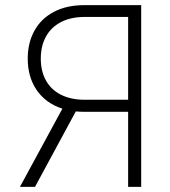

<svg xmlns="http://www.w3.org/2000/svg" viewBox="-20 -727 660 747"><path d="M478.5 0V-292H307.6Q290.5 -292 274.9 -293.5L116.2 0H57.6L222.7 -304.2Q158.2 -325.2 123 -376.2Q87.9 -427.2 87.9 -499Q87.9 -560.5 114 -607.7Q140.1 -654.8 189.7 -680.9Q239.3 -707 307.6 -707H529.3V0ZM309.6 -338.9H478.5V-661.1H309.6Q255.9 -661.1 217.3 -641.1Q178.7 -621.1 158.7 -584.5Q138.7 -547.9 138.7 -499Q138.7 -450.2 158.7 -414.1Q178.7 -377.9 217.3 -358.4Q255.9 -338.9 309.6 -338.9Z"/></svg>

Font: Pretendard JP ExtraLight
Style: Regular
Weight: 200
Designer: Base glyphs from Inter by Rasmus Andersson; Hangeul glyphs from Noto Sans CJK(Source Han Sans) by Jang Soo-young and Kan
Foundry: Kil Hyung-jin
Version: Version 1.309